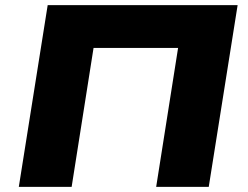

<svg xmlns="http://www.w3.org/2000/svg" viewBox="-20 -725 964 745"><path d="M53 0 165 -705H902L790 0H586L671 -539H343L258 0Z"/></svg>

Font: Nunito Sans 7pt SemiExpanded Black
Style: Italic
Weight: 900
Width: 6
Italic angle: -9°
Designer: Vernon Adams
Foundry: Vernon Adams
Version: Version 3.101;gftools[0.9.27]